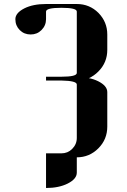

<svg xmlns="http://www.w3.org/2000/svg" viewBox="-20 -481 635 963"><path d="M57.1 -384.8Q57.1 -416 102.1 -439Q145.5 -460.9 210.9 -460.9H365.2Q429.2 -460.9 474.1 -416Q518.1 -370.6 518.1 -308.1V-231Q518.1 -167 473.1 -122.1Q451.7 -100.6 425.8 -88.9Q449.2 -85 473.1 -73.2Q518.1 -50.3 518.1 -19V153.8Q518.1 218.3 473.1 263.2Q428.2 308.1 365.2 308.1V384.8Q365.2 416.5 319.8 439.5Q275.4 461.9 210.9 461.9V288.1H288.1Q319.8 288.1 341.8 266.1Q365.2 242.7 365.2 210.9V-57.1Q365.2 -75.7 288.1 -77.1H210.9V-96.2H288.1Q365.2 -96.2 365.2 -115.2V-422.9Q365.2 -441.9 288.1 -441.9Q210.9 -441.9 210.9 -422.9V-384.8Q210.9 -353 188 -330.1Q166 -308.1 133.8 -308.1Q101.1 -308.1 79.1 -330.1Q57.1 -352.1 57.1 -384.8Z"/></svg>

Font: Hjet
Style: Regular
Weight: 400
Designer: T. Christopher White
Version: Version 1.2